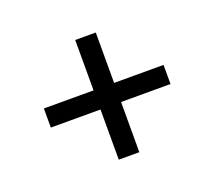

<svg xmlns="http://www.w3.org/2000/svg" viewBox="-79 -519 680 609"><g transform="rotate(-20 261.0 -214.0)"><path d="M226.6 -181.5H58.9V-246H226.6V-416.1H296V-246H462.9V-181.5H296V-12.1H226.6Z"/></g></svg>

Font: Playfair Micro SmCond SmLight
Style: Regular
Weight: 360
Width: 4
Designer: Claus Eggers Sørensen
Foundry: Claus Eggers Sørensen
Version: Version 2.100;Glyphs 3.2 (3219)